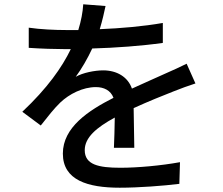

<svg xmlns="http://www.w3.org/2000/svg" viewBox="-20 -824 1040 895"><path d="M891 -435 850 -527C818 -511 789 -498 755 -483C708 -461 657 -440 595 -411C576 -466 524 -496 461 -496C422 -496 366 -485 333 -466C361 -504 388 -551 410 -598C518 -601 641 -610 739 -624V-717C648 -701 543 -692 445 -688C458 -731 466 -768 472 -796L368 -804C366 -768 358 -726 345 -684H286C238 -684 167 -687 114 -695V-601C170 -597 239 -595 281 -595H310C269 -510 201 -413 84 -303L170 -239C203 -281 232 -318 261 -346C303 -386 366 -418 427 -418C464 -418 496 -403 509 -368C393 -309 273 -231 273 -108C273 16 389 51 538 51C628 51 744 42 816 33L819 -68C731 -52 622 -42 541 -42C440 -42 375 -56 375 -124C375 -183 429 -229 515 -276C514 -227 513 -170 511 -135H606L603 -320C673 -352 738 -378 789 -398C819 -410 862 -426 891 -435Z"/></svg>

Font: Noto Sans CJK TC Medium
Style: Regular
Weight: 500
Designer: Ryoko NISHIZUKA 西塚涼子 (kana, bopomofo & ideographs); Paul D. Hunt (Latin, Greek & Cyrillic); Sandoll Communications 산돌커뮤니
Foundry: Adobe
Version: Version 2.004;hotconv 1.0.118;makeotfexe 2.5.65603